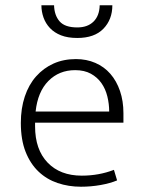

<svg xmlns="http://www.w3.org/2000/svg" viewBox="-20 -700 544 728"><path d="M448 -235H113V-221Q113 -133 160.5 -83.5Q208 -34 290 -34Q355 -34 412 -56L424 -16Q398 -5 361.5 1.5Q325 8 287 8Q240 8 198.5 -6Q157 -20 126 -49.5Q95 -79 77 -124.5Q59 -170 59 -234Q59 -289 74 -334Q89 -379 117 -410.5Q145 -442 183 -459Q221 -476 268 -476Q308 -476 341.5 -461.5Q375 -447 398.5 -420Q422 -393 435 -355Q448 -317 448 -271ZM394 -277Q394 -306 387 -334.5Q380 -363 364.5 -385Q349 -407 324.5 -420.5Q300 -434 265 -434Q204 -434 163.5 -393Q123 -352 115 -277ZM185 -680Q186 -642 206 -619Q226 -596 273 -596Q312 -596 334.5 -618Q357 -640 358 -680H406Q406 -626 372 -591Q338 -556 273 -556Q237 -556 211.5 -566Q186 -576 169.5 -593.5Q153 -611 145 -633.5Q137 -656 137 -680Z"/></svg>

Font: Ek Mukta ExtraLight
Style: Regular
Weight: 275
Designer: Girish Dalvi and Yashodeep Gholap
Foundry: Ek Type
Version: Version 2.538;PS 1.002;hotconv 16.6.51;makeotf.lib2.5.65220;